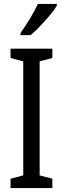

<svg xmlns="http://www.w3.org/2000/svg" viewBox="-20 -963 323 983"><path d="M248 0H34V-48L99 -65V-649L34 -666V-714H248V-666L183 -649V-65L248 -48ZM271 -934Q259 -913 235 -884.5Q211 -856 184.5 -828.5Q158 -801 137 -783H85V-794Q143 -876 174 -943H271Z"/></svg>

Font: Noto Sans Sinhala UI ExtraCondensed
Style: Regular
Weight: 400
Width: 2
Designer: Jelle Bosma - Monotype Design Team
Foundry: Monotype Imaging Inc.
Version: Version 2.006; ttfautohint (v1.8.4.7-5d5b)